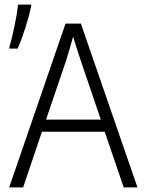

<svg xmlns="http://www.w3.org/2000/svg" viewBox="-20 -818 640 838"><path d="M57 -606Q74 -644 90.5 -696Q107 -748 116 -790V-798H59Q55 -760 43 -702.5Q31 -645 21 -613V-606ZM269 -555Q285 -606 299 -658Q306 -636 315 -607Q324 -578 332 -555L420 -296H181ZM520 0H580L333 -715H266L20 0H81L163 -243H437Z"/></svg>

Font: Noto Sans Mono UI Light
Style: Regular
Weight: 300
Designer: Monotype Design team
Foundry: Monotype Imaging Inc.
Version: 1.000